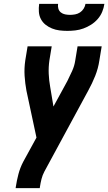

<svg xmlns="http://www.w3.org/2000/svg" viewBox="-20 -975 561 995"><path d="M61 0 62 -7Q67 -40 75.5 -72.5Q84 -105 100 -136L169 -262L117 -505Q110 -543 107.5 -582Q105 -621 111 -662L123 -735H248L236 -662Q231 -627 232.5 -592.5Q234 -558 240 -525L257 -423L329 -555Q342 -581 354 -607.5Q366 -634 370 -662L382 -735H507L495 -662Q489 -621 473.5 -582Q458 -543 437 -505L210 -86Q200 -67 195 -47Q190 -27 187 -7L186 0ZM329 -815Q308 -815 288 -817.5Q268 -820 249.5 -827.5Q231 -835 216 -847Q201 -859 192 -876Q183 -893 181.5 -913.5Q180 -934 183 -955H281Q279 -942 282.5 -930Q286 -918 295.5 -910.5Q305 -903 317.5 -900.5Q330 -898 343 -898Q356 -898 369.5 -900.5Q383 -903 394.5 -910.5Q406 -918 413.5 -930Q421 -942 423 -955H521Q518 -934 509.5 -913.5Q501 -893 486 -876Q471 -859 452 -847Q433 -835 412.5 -827.5Q392 -820 371 -817.5Q350 -815 329 -815Z"/></svg>

Font: Iosevka Term Curly Extrabold
Style: Italic
Weight: 800
Italic angle: -9°
Designer: Belleve Invis
Foundry: Belleve Invis
Version: Version 32.3.0